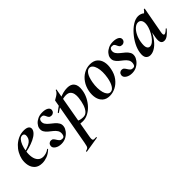

<svg xmlns="http://www.w3.org/2000/svg" viewBox="38 -1181 2169 2169"><g transform="rotate(-45 1123.0 -96.0)"><path d="M160 12Q102 12 69.5 -17Q37 -46 27.5 -91Q18 -136 27 -185Q35 -224 56 -262.5Q77 -301 109 -331.5Q141 -362 182 -380.5Q223 -399 270 -399Q311 -399 331.5 -385Q352 -371 350 -345Q347 -319 323 -295Q299 -271 259.5 -252Q220 -233 171.5 -219.5Q123 -206 73 -201L75 -214Q146 -225 194 -250.5Q242 -276 249 -324Q253 -346 244.5 -359Q236 -372 218 -372Q195 -372 176.5 -351.5Q158 -331 144.5 -296Q131 -261 124 -218Q116 -167 123 -125Q130 -83 154 -57.5Q178 -32 219 -32Q238 -32 262.5 -39Q287 -46 309 -63Q311 -65 314.5 -61Q318 -57 316 -55Q278 -18 237.5 -3Q197 12 160 12Z M465 11Q420 11 389 -10Q358 -31 362 -61Q365 -81 378 -91.5Q391 -102 407 -102Q427 -102 438 -90Q449 -78 458 -62.5Q467 -47 479 -35Q491 -23 513 -23Q531 -23 539 -33Q547 -43 550 -63Q554 -95 539.5 -117.5Q525 -140 501.5 -158.5Q478 -177 455 -196Q432 -215 419 -238.5Q406 -262 412 -295Q417 -319 437 -342.5Q457 -366 489 -381Q521 -396 561 -396Q608 -396 635 -380Q662 -364 659 -336Q656 -316 642 -305.5Q628 -295 614 -295Q590 -295 580 -306Q570 -317 564.5 -331.5Q559 -346 550 -357Q541 -368 518 -368Q500 -368 492 -358Q484 -348 482 -337Q477 -309 491.5 -287Q506 -265 530 -246.5Q554 -228 577 -208Q600 -188 614 -164Q628 -140 622 -108Q618 -83 597 -55Q576 -27 542.5 -8Q509 11 465 11Z M606 275Q603 276 601.5 270Q600 264 604 263Q624 258 633.5 251.5Q643 245 648 229.5Q653 214 658 185L760 -386Q760 -389 772 -395.5Q784 -402 800.5 -412Q817 -422 830.5 -435.5Q844 -449 848 -464Q850 -468 855 -467Q860 -466 859 -462L746 178Q739 217 748.5 227Q758 237 793 233Q797 233 799 238Q801 243 796 244ZM818 1Q793 1 768.5 -2Q744 -5 730 -8L740 -70Q761 -54 788 -41.5Q815 -29 855 -29Q889 -29 912 -54.5Q935 -80 949.5 -123Q964 -166 970 -220Q974 -252 968.5 -280Q963 -308 944.5 -326Q926 -344 889 -344Q845 -344 798 -322.5Q751 -301 693 -260Q689 -256 685.5 -261Q682 -266 686 -270Q750 -323 820.5 -358Q891 -393 958 -393Q1018 -393 1044 -357Q1070 -321 1060 -253Q1053 -202 1029.5 -156Q1006 -110 972.5 -74.5Q939 -39 899 -19Q859 1 818 1Z M1236 14Q1181 14 1148.5 -15Q1116 -44 1106 -91Q1096 -138 1106 -193Q1118 -254 1150 -300.5Q1182 -347 1228 -373Q1274 -399 1327 -399Q1383 -399 1416 -371.5Q1449 -344 1460 -297.5Q1471 -251 1459 -193Q1446 -125 1410.5 -78.5Q1375 -32 1329 -9Q1283 14 1236 14ZM1270 -11Q1302 -11 1325.5 -48.5Q1349 -86 1360 -149Q1368 -194 1367.5 -234.5Q1367 -275 1358 -307Q1349 -339 1333 -357Q1317 -375 1294 -375Q1266 -375 1242 -341Q1218 -307 1205 -236Q1197 -191 1198 -150Q1199 -109 1207.5 -78Q1216 -47 1232 -29Q1248 -11 1270 -11Z M1594 11Q1549 11 1518 -10Q1487 -31 1491 -61Q1494 -81 1507 -91.5Q1520 -102 1536 -102Q1556 -102 1567 -90Q1578 -78 1587 -62.5Q1596 -47 1608 -35Q1620 -23 1642 -23Q1660 -23 1668 -33Q1676 -43 1679 -63Q1683 -95 1668.5 -117.5Q1654 -140 1630.5 -158.5Q1607 -177 1584 -196Q1561 -215 1548 -238.5Q1535 -262 1541 -295Q1546 -319 1566 -342.5Q1586 -366 1618 -381Q1650 -396 1690 -396Q1737 -396 1764 -380Q1791 -364 1788 -336Q1785 -316 1771 -305.5Q1757 -295 1743 -295Q1719 -295 1709 -306Q1699 -317 1693.5 -331.5Q1688 -346 1679 -357Q1670 -368 1647 -368Q1629 -368 1621 -358Q1613 -348 1611 -337Q1606 -309 1620.5 -287Q1635 -265 1659 -246.5Q1683 -228 1706 -208Q1729 -188 1743 -164Q1757 -140 1751 -108Q1747 -83 1726 -55Q1705 -27 1671.5 -8Q1638 11 1594 11Z M1885 13Q1851 13 1831.5 -11.5Q1812 -36 1820 -91Q1827 -142 1854.5 -195.5Q1882 -249 1922.5 -295.5Q1963 -342 2008.5 -370.5Q2054 -399 2096 -399Q2116 -399 2137 -391.5Q2158 -384 2173.5 -367.5Q2189 -351 2191 -324L2131 -357Q2148 -359 2166.5 -373Q2185 -387 2198 -407Q2200 -410 2205.5 -408Q2211 -406 2210 -404L2152 -89Q2143 -42 2163 -42Q2173 -42 2187 -51.5Q2201 -61 2217 -77Q2220 -80 2224 -76Q2228 -72 2225 -69Q2194 -32 2166.5 -11.5Q2139 9 2113 9Q2081 9 2069.5 -14.5Q2058 -38 2066 -89L2091 -229L2112 -246Q2088 -164 2050 -106Q2012 -48 1969 -17.5Q1926 13 1885 13ZM1949 -60Q1973 -60 1997 -79Q2021 -98 2041.5 -128Q2062 -158 2076.5 -191.5Q2091 -225 2096 -253Q2104 -298 2090 -324Q2076 -350 2046 -350Q2018 -350 1991 -327Q1964 -304 1943 -264Q1922 -224 1913 -172Q1903 -109 1915 -84.5Q1927 -60 1949 -60Z"/></g></svg>

Font: Cormorant Garamond Light
Style: Bold Italic
Weight: 700
Italic angle: -10°
Version: Version 4.001